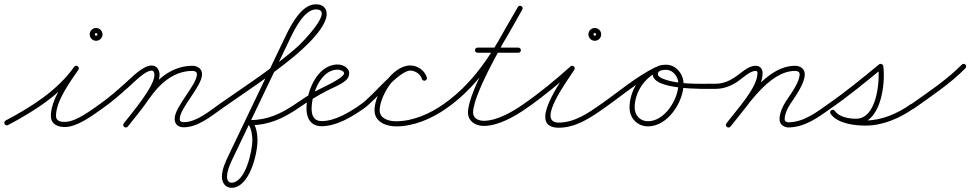

<svg xmlns="http://www.w3.org/2000/svg" viewBox="-32 -575 4544 899"><path d="M-10.6 5.6C-7.5 11.5 -0.2 13.7 5.6 10.6C128.8 -54.8 252.6 -132.5 334.8 -248C339.4 -254.5 336.7 -261.2 331.7 -264.7C326.8 -268.1 319.6 -268.3 315.1 -261.8C274 -201.8 206.2 -108.9 206.2 -32.8C206.2 6 236.7 19.8 271.3 19.8C330.3 19.8 402 -35 447.9 -67.2C453.3 -71 454.6 -78.5 450.8 -83.9C447 -89.3 439.5 -90.6 434.1 -86.8C434.1 -86.8 434.1 -86.8 434.1 -86.8C393.4 -58.3 323.8 -4.2 271.3 -4.2C250.5 -4.2 230.2 -8.3 230.2 -32.8C230.2 -102.7 297.3 -193.2 334.9 -248.2C339.4 -254.8 336.8 -261.4 331.9 -264.8C327 -268.3 319.8 -268.4 315.2 -262C235.3 -149.5 114.2 -74.2 -5.6 -10.6C-11.5 -7.5 -13.7 -0.2 -10.6 5.6ZM424 -414C424 -410.6 421.4 -408 418 -408C414.6 -408 412 -410.6 412 -414C412 -417.4 414.6 -420 418 -420C421.4 -420 424 -417.4 424 -414ZM388 -414C388 -397.5 401.5 -384 418 -384C434.5 -384 448 -397.5 448 -414C448 -430.5 434.5 -444 418 -444C401.5 -444 388 -430.5 388 -414Z M431.1 -70.2C434.9 -64.7 442.4 -63.4 447.8 -67.1C491.9 -97.7 532 -133.6 572 -169.2C593.4 -188.2 647.2 -244.3 677.7 -244.3C688.6 -244.3 691.1 -233.3 691.1 -224.4C691.1 -168.9 584.7 -45.2 547.5 2.6C543.5 7.9 544.4 15.4 549.6 19.5C554.9 23.5 562.4 22.6 566.5 17.4C608.2 -36.3 715.1 -159.5 715.1 -224.4C715.1 -247 702.7 -268.3 677.7 -268.3C637.5 -268.3 584.1 -212.1 556 -187.1C516.7 -152.1 477.5 -116.8 434.2 -86.9C428.7 -83.1 427.4 -75.6 431.1 -70.2ZM566.4 17.5C566.4 17.5 566.4 17.5 566.4 17.5C599.6 -24.1 633.8 -65.3 663.9 -109.2C712.1 -179.7 778.7 -243 869.2 -243C879.3 -243 890.1 -239.2 890.1 -227.5C890.1 -177.6 785.7 -75.8 785.7 -18.6C785.7 7.1 803 21 828 21C894.3 21 956.1 -30.4 1007.9 -67.2C1013.3 -71 1014.6 -78.5 1010.8 -83.9C1007 -89.3 999.5 -90.6 994.1 -86.8C946.9 -53.4 887.9 -3 828 -3C816.2 -3 809.7 -6.3 809.7 -18.6C809.7 -69.3 914.1 -170.9 914.1 -227.5C914.1 -252.9 892.8 -267 869.2 -267C770.3 -267 697 -200.1 644.1 -122.8C614.4 -79.3 580.4 -38.6 547.6 2.5C543.5 7.7 544.3 15.3 549.5 19.4C554.7 23.5 562.3 22.7 566.4 17.5Z M1007.9 -67.2C1007.9 -67.2 1007.9 -67.2 1007.9 -67.2C1118.4 -144.3 1233.3 -219.4 1337.6 -304.7C1379 -338.5 1526.9 -464.5 1492.4 -532.1C1483.3 -549.8 1464 -555.2 1445.5 -554.9C1381 -553.6 1333.7 -463.6 1309.3 -414.3C1309.3 -414.3 1309.3 -414.3 1309.3 -414.2C1309.2 -414.2 1309.2 -414.2 1309.2 -414.2C1219.9 -227.5 1130.6 -40.8 1041.3 145.9C1025.6 178.7 1007 216.5 1007 253.5C1007 280.2 1023.5 304.4 1052.1 304.4C1135.7 304.4 1173.7 146.3 1173.7 82C1173.7 52.4 1167.5 17.3 1150.3 -7.6C1147.9 -11.1 1143.3 -6.4 1140.4 -0.8C1137.4 4.8 1136.2 11.2 1140.4 11.2C1224.8 11.2 1293.6 -20.1 1362.7 -67.1C1368.2 -70.8 1369.7 -78.3 1365.9 -83.7C1362.2 -89.2 1354.7 -90.7 1349.3 -86.9C1349.3 -86.9 1349.3 -86.9 1349.3 -86.9C1284.2 -42.7 1219.8 -12.8 1140.4 -12.8C1136.2 -12.8 1132.5 -9.8 1130.5 -6C1128.5 -2.2 1128.1 2.5 1130.6 6C1144.9 26.8 1149.7 57.4 1149.7 82C1149.7 130.8 1117.3 280.4 1052.1 280.4C1037.1 280.4 1031 266.7 1031 253.5C1031 220.5 1049 185.5 1062.9 156.3C1152.2 -30.4 1241.6 -217.1 1330.9 -403.8C1330.9 -403.8 1330.9 -403.8 1330.8 -403.8C1330.8 -403.7 1330.8 -403.7 1330.8 -403.7C1349.9 -442.4 1394.1 -529.8 1446 -530.9C1538.6 -532.7 1377.6 -371.6 1367.3 -362.1C1360 -355.6 1353 -349.3 1345.9 -343C1337.9 -336.3 1330.2 -329.8 1322.5 -323.3C1218.5 -238.3 1104.1 -163.6 994.1 -86.8C988.7 -83 987.4 -75.6 991.2 -70.1C995 -64.7 1002.4 -63.4 1007.9 -67.2Z M1362.9 -67.2C1362.9 -67.2 1362.9 -67.2 1362.9 -67.2C1405.7 -97 1450 -124.5 1496.2 -148.8C1524.9 -163.9 1562.6 -177.1 1587.1 -198.6C1597.1 -207.4 1603 -218.4 1603 -232C1603 -258.8 1572.1 -273 1549 -273C1453.2 -273 1403 -146.6 1403 -66C1403 -20.5 1424.1 16 1474 16C1543.9 16 1617 -28.5 1671.9 -67.2C1677.3 -71 1678.6 -78.5 1674.8 -83.9C1671 -89.3 1663.5 -90.6 1658.1 -86.8C1607.6 -51.3 1538.4 -8 1474 -8C1437.9 -8 1427 -33.9 1427 -66C1427 -132.3 1468.2 -249 1549 -249C1557.7 -249 1579 -243.7 1579 -232C1579 -207.9 1463.8 -158.9 1443.6 -147.2C1411.2 -128.5 1379.8 -108.2 1349.1 -86.8C1343.7 -83 1342.4 -75.6 1346.2 -70.1C1350 -64.7 1357.4 -63.4 1362.9 -67.2Z M1671.9 -67.2C1671.9 -67.2 1671.9 -67.2 1671.9 -67.2C1725 -104.2 1837.3 -244.5 1888.7 -244.5C1912 -244.5 1936.8 -228.3 1943.5 -205.6C1945.3 -199.3 1952 -195.6 1958.4 -197.5C1964.7 -199.3 1968.4 -206 1966.5 -212.4C1956.9 -245.3 1922.6 -268.5 1888.7 -268.5C1819.6 -268.5 1720.8 -130.5 1658.1 -86.8C1652.7 -83.1 1651.4 -75.6 1655.2 -70.1C1658.9 -64.7 1666.4 -63.4 1671.9 -67.2ZM1958.4 -197.5C1964.7 -199.3 1968.4 -206 1966.5 -212.4C1956.9 -245.4 1922.7 -268.5 1888.7 -268.5C1803.8 -268.5 1721.6 -134.5 1721.6 -58.7C1721.6 -4 1775.7 16.8 1822.6 16.8C1906.8 16.8 1989.9 -19.7 2057.9 -67.2C2063.3 -71 2064.6 -78.4 2060.8 -83.9C2057 -89.3 2049.6 -90.6 2044.1 -86.8C1980.3 -42.2 1901.8 -7.2 1822.6 -7.2C1790 -7.2 1745.6 -18.4 1745.6 -58.7C1745.6 -120.9 1818 -244.5 1888.7 -244.5C1912 -244.5 1936.8 -228.4 1943.5 -205.6C1945.3 -199.3 1952 -195.6 1958.4 -197.5Z M2057.9 -67.2C2057.9 -67.2 2057.9 -67.2 2057.9 -67.2C2227.5 -185.6 2313.8 -353.9 2413.4 -530.1C2417.4 -537.1 2414.1 -543.5 2408.9 -546.4C2403.7 -549.4 2396.5 -548.9 2392.6 -541.9C2340.3 -449.6 2159.2 -152.6 2159.2 -48.3C2159.2 -6.5 2195.1 14.6 2233.3 14.6C2300.9 14.6 2378.3 -29.6 2431.9 -67.2C2437.3 -71 2438.6 -78.5 2434.8 -83.9C2431 -89.3 2423.5 -90.6 2418.1 -86.8C2418.1 -86.8 2418.1 -86.8 2418.1 -86.8C2368.9 -52.4 2295.5 -9.4 2233.3 -9.4C2208.7 -9.4 2183.2 -20.3 2183.2 -48.3C2183.2 -144.7 2364.7 -444 2413.4 -530.1C2417.4 -537.1 2414.1 -543.5 2408.9 -546.4C2403.7 -549.4 2396.5 -548.9 2392.6 -541.9C2294.8 -369.2 2210.5 -202.9 2044.1 -86.8C2038.7 -83 2037.4 -75.6 2041.2 -70.1C2045 -64.7 2052.4 -63.4 2057.9 -67.2ZM2204 -328C2204 -328 2204 -328 2204 -328C2267.7 -328 2331.3 -328 2395 -328C2401.6 -328 2407 -333.4 2407 -340C2407 -346.6 2401.6 -352 2395 -352C2395 -352 2395 -352 2395 -352C2331.3 -352 2267.7 -352 2204 -352C2197.4 -352 2192 -346.6 2192 -340C2192 -333.4 2197.4 -328 2204 -328Z M2415.1 -70.2C2418.9 -64.7 2426.4 -63.4 2431.8 -67.1C2509.3 -120.6 2585.1 -183.1 2655 -246.1C2660.1 -250.7 2657.4 -257.4 2652.4 -261.5C2647.5 -265.6 2640.4 -267.1 2636.8 -261.3C2600.3 -202 2430.9 23 2584 23C2663.6 23 2732.2 -23 2794.9 -67.2C2800.3 -71 2801.6 -78.5 2797.8 -83.9C2794 -89.3 2786.5 -90.6 2781.1 -86.8C2722.9 -45.9 2658 -1 2584 -1C2476.1 -1 2627.3 -200.1 2657.2 -248.7C2660.8 -254.6 2658.8 -260.7 2654.6 -264.1C2650.4 -267.6 2644.1 -268.5 2639 -263.9C2569.8 -201.6 2494.9 -139.8 2418.2 -86.9C2412.7 -83.1 2411.4 -75.6 2415.1 -70.2ZM2759 -414C2759 -410.6 2756.4 -408 2753 -408C2749.6 -408 2747 -410.6 2747 -414C2747 -417.4 2749.6 -420 2753 -420C2756.4 -420 2759 -417.4 2759 -414ZM2723 -414C2723 -397.5 2736.5 -384 2753 -384C2769.5 -384 2783 -397.5 2783 -414C2783 -430.5 2769.5 -444 2753 -444C2736.5 -444 2723 -430.5 2723 -414Z M2778.2 -70.1C2782 -64.7 2789.4 -63.4 2794.9 -67.2C2876.6 -124.2 2958.3 -195 3047.6 -238.7C3053.6 -241.6 3056.1 -248.8 3053.2 -254.7C3050.2 -260.7 3043.1 -263.2 3037.1 -260.3C3037.1 -260.3 3037.1 -260.3 3037.1 -260.3C2946.5 -216 2864 -144.7 2781.1 -86.8C2775.7 -83 2774.4 -75.6 2778.2 -70.1ZM3053.3 -254.5C3050.5 -260.5 3043.3 -263.1 3037.3 -260.4C2965.5 -227.1 2915.7 -150.4 2915.7 -71.2C2915.7 -21.8 2952.3 16.7 3002.2 16.7C3095.2 16.7 3168.6 -98.2 3168.6 -182.5C3168.6 -227.5 3133.9 -272 3087 -272C3063.8 -272 3035.4 -266.9 3026.7 -242C3026.7 -242 3026.7 -242 3026.7 -242C3026.7 -242 3026.7 -242 3026.7 -242C2993.5 -149.1 3279.8 -159 3319 -159C3325.6 -159 3331 -164.4 3331 -171C3331 -177.6 3325.6 -183 3319 -183C3244 -183.1 3141.7 -177.7 3071.1 -206.8C3059.7 -211.5 3044 -219.2 3049.3 -234C3049.3 -234 3049.3 -234 3049.3 -234C3049.3 -234 3049.3 -234 3049.3 -234C3053.9 -247.1 3075.6 -248 3087 -248C3120.5 -248 3144.6 -214.2 3144.6 -182.5C3144.6 -111.7 3081.5 -7.3 3002.2 -7.3C2965.5 -7.3 2939.7 -34.9 2939.7 -71.2C2939.7 -141.1 2984 -209.2 3047.4 -238.6C3053.4 -241.4 3056 -248.5 3053.3 -254.5Z M3319 -159C3319 -159 3319 -159 3319 -159C3355.3 -159 3388.3 -171.5 3418.5 -190.9C3442.7 -206.4 3477.8 -243 3506 -243C3513.5 -243 3514.7 -239.5 3514.7 -232.5C3514.7 -163.1 3414.1 -57.8 3369.3 2.9C3365.4 8.2 3366.5 15.7 3371.9 19.7C3377.2 23.6 3384.7 22.5 3388.7 17.1C3439 -51.2 3538.7 -148.4 3538.7 -232.5C3538.7 -252.6 3527 -267 3506 -267C3469.3 -267 3435.5 -230.3 3405.5 -211.1C3379.2 -194.2 3350.7 -183 3319 -183C3312.4 -183 3307 -177.6 3307 -171C3307 -164.4 3312.4 -159 3319 -159ZM3371.2 19.1C3376.2 23.4 3383.8 22.8 3388.1 17.8C3464.1 -70.8 3566 -243 3691.2 -243C3701.3 -243 3712.1 -239.2 3712.1 -227.5C3712.1 -188.8 3667.5 -131 3647.4 -99.9C3631.9 -75.9 3618 -45 3618 -16C3618 -16 3618 -16 3618 -16C3618 -16 3618 -16 3618 -16C3618 8.2 3639.5 22.3 3661.9 21.7C3738.2 19.9 3798.1 -25 3857.9 -67.2C3863.3 -71 3864.6 -78.5 3860.8 -83.9C3857 -89.3 3849.5 -90.6 3844.1 -86.8C3844.1 -86.8 3844.1 -86.8 3844.1 -86.8C3788.7 -47.7 3732.1 -4 3661.3 -2.3C3652.6 -2.1 3642 -5.8 3642 -16C3642 -16 3642 -16 3642 -16C3642 -16 3642 -16 3642 -16C3642 -40.3 3654.6 -66.9 3667.5 -86.8C3691.1 -123.2 3736.1 -182.2 3736.1 -227.5C3736.1 -252.9 3714.8 -267 3691.2 -267C3554.5 -267 3451.6 -93.2 3369.9 2.2C3365.6 7.2 3366.2 14.8 3371.2 19.1Z M3857.8 -67.1C3857.8 -67.1 3857.8 -67.1 3857.8 -67.1C3941.3 -125.1 4021.2 -190.6 4099.6 -255.2C4102.8 -257.8 4097.7 -261.8 4091.9 -264.1C4086.1 -266.5 4079.6 -267.1 4080.1 -263C4088.8 -194.4 4073.6 -19.1 3976.8 -19.1C3943.1 -19.1 3897.7 -26.2 3876.8 -55.9C3872.2 -62.4 3865 -62.3 3860.1 -58.8C3855.2 -55.4 3852.6 -48.6 3857.2 -42.1C3889.7 4.2 3969.6 13.1 4021.5 13.1C4100.7 13.1 4182.1 -21.6 4246 -67.2C4251.4 -71.1 4252.6 -78.6 4248.8 -84C4244.9 -89.4 4237.4 -90.6 4232 -86.8C4232 -86.8 4232 -86.8 4232 -86.8C4172.3 -44.1 4095.7 -10.9 4021.5 -10.9C3978.8 -10.9 3903.9 -17.4 3876.8 -55.9C3872.2 -62.4 3865 -62.3 3860.1 -58.8C3855.2 -55.4 3852.6 -48.6 3857.2 -42.1C3883 -5.4 3934.6 4.9 3976.8 4.9C4092.9 4.9 4114.7 -180.9 4103.9 -266C4103.4 -270.1 4100.1 -273.3 4096.1 -274.9C4092.2 -276.5 4087.6 -276.4 4084.4 -273.7C4006.5 -209.6 3927.1 -144.4 3844.2 -86.9C3838.7 -83.1 3837.4 -75.6 3841.1 -70.2C3844.9 -64.7 3852.4 -63.4 3857.8 -67.1Z M4229.2 -68.7C4233.1 -63.3 4240.5 -62 4246 -65.9C4328.7 -124.7 4417.2 -183.1 4488.6 -255.6C4493.2 -260.3 4493.1 -267.9 4488.4 -272.6C4483.7 -277.2 4476.1 -277.1 4471.4 -272.4C4471.4 -272.4 4471.4 -272.4 4471.4 -272.4C4401.1 -200.9 4313.6 -143.4 4232 -85.4C4226.6 -81.6 4225.4 -74.1 4229.2 -68.7Z"/></svg>

Font: FRB American Cursive Guidelines Arrows Light
Style: Italic
Weight: 300
Italic angle: -25°
Version: Version 2.0;Modular Font Editor K font №1